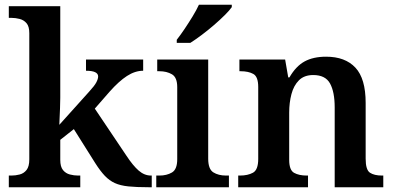

<svg xmlns="http://www.w3.org/2000/svg" viewBox="-20 -786 1656 806"><path d="M17 0V-49H28Q45 -49 62.5 -53.5Q80 -58 91.5 -72.5Q103 -87 103 -117V-647Q103 -675 91.5 -688.5Q80 -702 62.5 -706.5Q45 -711 28 -711H17V-760H233V-376Q233 -358 232 -332.5Q231 -307 230 -286Q229 -265 229 -262L354 -401Q377 -426 384.5 -440.5Q392 -455 392 -465Q392 -489 341 -489V-536H581V-489Q547 -489 513 -467Q479 -445 440 -401L378 -330L511 -132Q538 -91 562 -70Q586 -49 614 -49H617V0H603Q553 0 519 -3.5Q485 -7 462 -17.5Q439 -28 420 -48Q401 -68 380 -101L290 -244L233 -199V-115Q233 -86 244.5 -72Q256 -58 273.5 -53.5Q291 -49 308 -49H317V0Z M636 0V-49H649Q680 -49 702 -62Q724 -75 724 -118V-420Q724 -461 702 -474Q680 -487 649 -487H640V-536H854V-120Q854 -76 875.5 -62.5Q897 -49 929 -49H941V0ZM722 -619Q737 -638 754.5 -664Q772 -690 788.5 -717Q805 -744 815 -766H953V-756Q944 -743 924 -723Q904 -703 878.5 -681Q853 -659 827 -639.5Q801 -620 779 -606H722Z M980 0V-49H987Q1020 -49 1042 -61Q1064 -73 1064 -119V-421Q1064 -464 1043.5 -475.5Q1023 -487 990 -487H985V-536H1177L1190 -461H1195Q1222 -508 1258.5 -528Q1295 -548 1349 -548Q1429 -548 1472 -502Q1515 -456 1515 -354V-120Q1515 -73 1533 -61Q1551 -49 1584 -49H1589V0H1385V-335Q1385 -400 1365.5 -435.5Q1346 -471 1295 -471Q1257 -471 1235 -449Q1213 -427 1203.5 -391Q1194 -355 1194 -313V-115Q1194 -72 1214.5 -60.5Q1235 -49 1268 -49H1273V0Z"/></svg>

Font: Noto Serif Malayalam SemiBold
Style: Regular
Weight: 600
Designer: Indian type Foundry, Jelle Bosma, Monotype Design Team
Foundry: Monotype Imaging Inc.
Version: Version 2.104; ttfautohint (v1.8.4.7-5d5b)